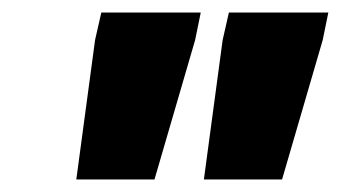

<svg xmlns="http://www.w3.org/2000/svg" viewBox="-20 -708 545 307"><path d="M306 -421 336 -644 346 -688H505L496 -644L431 -421ZM102 -421 132 -644 142 -688H301L292 -644L227 -421Z"/></svg>

Font: Saira SemiCondensed Black
Style: Italic
Weight: 900
Width: 4
Italic angle: -12°
Designer: Hector Gatti with collaboration of the Omnibus-Type team
Foundry: Omnibus-Type
Version: Version 1.101